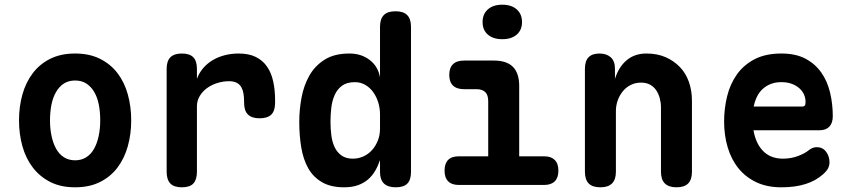

<svg xmlns="http://www.w3.org/2000/svg" viewBox="-20 -788 3640 818"><path d="M300 10Q239 10 194.5 -12.5Q150 -35 120 -74Q90 -113 75.5 -165Q61 -217 61 -275Q61 -334 75.5 -385.5Q90 -437 119.5 -476Q149 -515 194 -537.5Q239 -560 300 -560Q361 -560 406 -537.5Q451 -515 480.5 -476.5Q510 -438 524.5 -386Q539 -334 539 -275Q539 -217 524.5 -165Q510 -113 480.5 -74Q451 -35 406 -12.5Q361 10 300 10ZM300 -105Q327 -105 347.5 -118Q368 -131 381 -154.5Q394 -178 400.5 -209Q407 -240 407 -275Q407 -311 401 -342Q395 -373 381.5 -396Q368 -419 348 -432Q328 -445 300 -445Q272 -445 252 -432Q232 -419 218.5 -395.5Q205 -372 199 -341Q193 -310 193 -275Q193 -240 199.5 -209Q206 -178 219 -154.5Q232 -131 252.5 -118Q273 -105 300 -105Z M755 10Q721 10 705.5 -6.5Q690 -23 690 -56V-495Q690 -528 706 -544Q722 -560 755 -560Q788 -560 803.5 -544Q819 -528 819 -495V-452Q828 -477 845 -497Q862 -517 885 -531Q908 -545 936.5 -552.5Q965 -560 997 -560Q1040 -560 1069.5 -545.5Q1099 -531 1117.5 -504.5Q1136 -478 1144 -441Q1152 -404 1152 -361V-350Q1152 -316 1136 -300Q1120 -284 1086 -284Q1053 -284 1036.5 -300Q1020 -316 1020 -350V-355Q1020 -373 1017.5 -388.5Q1015 -404 1008.5 -416Q1002 -428 989 -435Q976 -442 956 -442Q931 -442 906.5 -434.5Q882 -427 862.5 -413Q843 -399 831 -379Q819 -359 819 -335V-56Q819 -23 804 -6.5Q789 10 755 10Z M1666 10Q1633 10 1616 -6Q1599 -22 1599 -55V-106Q1591 -82 1578.5 -60.5Q1566 -39 1548 -23.5Q1530 -8 1505 1Q1480 10 1446 10Q1389 10 1351.5 -12Q1314 -34 1293 -71.5Q1272 -109 1263.5 -160Q1255 -211 1255 -269Q1255 -320 1264.5 -371.5Q1274 -423 1297.5 -465Q1321 -507 1362.5 -533.5Q1404 -560 1469 -560Q1519 -560 1555 -532.5Q1591 -505 1599 -458V-674Q1599 -707 1615 -723.5Q1631 -740 1665 -740Q1699 -740 1715 -723.5Q1731 -707 1731 -674V-55Q1731 -22 1715.5 -6Q1700 10 1666 10ZM1483 -112Q1507 -112 1528 -121.5Q1549 -131 1564.5 -148Q1580 -165 1589.5 -188.5Q1599 -212 1599 -240V-301Q1599 -327 1591.5 -351.5Q1584 -376 1570 -395.5Q1556 -415 1536 -426.5Q1516 -438 1492 -438Q1458 -438 1437.5 -423Q1417 -408 1406 -383.5Q1395 -359 1391.5 -329Q1388 -299 1388 -270Q1388 -241 1391.5 -212.5Q1395 -184 1405.5 -161.5Q1416 -139 1435 -125.5Q1454 -112 1483 -112Z M2299 -122Q2328 -122 2343.5 -106.5Q2359 -91 2359 -61Q2359 -31 2343.5 -15.5Q2328 0 2298 0H1935Q1905 0 1889.5 -15.5Q1874 -31 1874 -61Q1874 -91 1889 -106.5Q1904 -122 1934 -122H2060V-357Q2060 -383 2047.5 -395.5Q2035 -408 2010 -408H1957Q1926 -408 1910 -423.5Q1894 -439 1894 -469Q1894 -499 1910 -514.5Q1926 -530 1957 -530H2084Q2139 -530 2165.5 -503Q2192 -476 2192 -422V-122ZM2120 -621Q2081 -621 2058.5 -640.5Q2036 -660 2036 -694Q2036 -728 2058.5 -748Q2081 -768 2120 -768Q2159 -768 2181.5 -748Q2204 -728 2204 -694Q2204 -660 2181.5 -640.5Q2159 -621 2120 -621Z M2604 -56Q2604 -23 2587.5 -6.5Q2571 10 2538 10Q2504 10 2488 -6.5Q2472 -23 2472 -56V-495Q2472 -528 2487.5 -544Q2503 -560 2534 -560Q2564 -560 2582 -544Q2600 -528 2600 -495V-452Q2616 -503 2650 -531.5Q2684 -560 2734 -560Q2780 -560 2815.5 -544.5Q2851 -529 2876.5 -502.5Q2902 -476 2915 -439Q2928 -402 2928 -359V-56Q2928 -23 2912 -6.5Q2896 10 2862 10Q2829 10 2812.5 -6.5Q2796 -23 2796 -56V-331Q2796 -350 2791 -369Q2786 -388 2776 -403Q2766 -418 2750 -427Q2734 -436 2711 -436Q2687 -436 2667 -426Q2647 -416 2633 -398.5Q2619 -381 2611.5 -359.5Q2604 -338 2604 -315Z M3460 -161Q3485 -161 3499.5 -141.5Q3514 -122 3514 -97Q3514 -83 3508 -71Q3502 -59 3485 -44Q3470 -31 3452 -21Q3434 -11 3412 -4Q3390 3 3364.5 6.5Q3339 10 3309 10Q3248 10 3202.5 -11.5Q3157 -33 3126.5 -70.5Q3096 -108 3080.5 -159.5Q3065 -211 3065 -271Q3065 -326 3078 -378.5Q3091 -431 3120 -471.5Q3149 -512 3195.5 -536Q3242 -560 3309 -560Q3370 -560 3411.5 -538Q3453 -516 3479 -479Q3505 -442 3516.5 -393.5Q3528 -345 3528 -293Q3528 -264 3513.5 -248.5Q3499 -233 3471 -233H3190Q3196 -200 3208 -177Q3220 -154 3236.5 -139.5Q3253 -125 3273 -118.5Q3293 -112 3315 -112Q3351 -112 3380.5 -123.5Q3410 -135 3423 -146Q3433 -154 3441.5 -157.5Q3450 -161 3460 -161ZM3399 -334Q3405 -334 3408.5 -338Q3412 -342 3412 -354Q3412 -370 3405.5 -385Q3399 -400 3385.5 -412Q3372 -424 3353 -431Q3334 -438 3309 -438Q3284 -438 3264.5 -430.5Q3245 -423 3230 -409.5Q3215 -396 3205.5 -377Q3196 -358 3191 -334Z"/></svg>

Font: Maple Mono
Style: Bold
Weight: 700
Monospace: yes
Designer: subframe7536
Version: Version 7.200